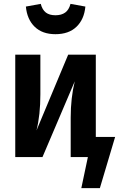

<svg xmlns="http://www.w3.org/2000/svg" viewBox="-20 -813 616 994"><path d="M114 -779 191 -793Q199 -762 217.5 -748Q236 -734 267 -734Q298 -734 317.5 -748Q337 -762 345 -793L422 -779Q416 -713 376 -674.5Q336 -636 267 -636Q199 -636 159.5 -674.5Q120 -713 114 -779ZM576 -104 497 161H401L435 0H346V-204Q346 -306 367 -392L200 0H59V-530H189V-325Q189 -218 169 -138L333 -530H476V-104Z"/></svg>

Font: Fira Sans Condensed SemiBold
Style: Regular
Weight: 600
Width: 3
Designer: bBox Type GmbH & Carrois Corporate GbR & Edenspiekermann AG
Foundry: bBox Type GmbH & Carrois Corporate GbR & Edenspiekermann AG
Version: Version 4.301